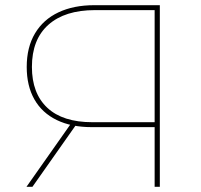

<svg xmlns="http://www.w3.org/2000/svg" viewBox="-20 -720 773 740"><path d="M576 -239 585 -230H333Q255 -230 198.5 -257.5Q142 -285 112.5 -337Q83 -389 83 -462Q83 -538 115 -591.5Q147 -645 205.5 -672.5Q264 -700 343 -700H596V0H576ZM253 -243H276L105 0H82ZM576 -689 585 -681H346Q230 -681 166.5 -624.5Q103 -568 103 -462Q103 -360 162.5 -304.5Q222 -249 336 -249H585L576 -241Z"/></svg>

Font: iiserrat Thin
Style: Regular
Weight: 100
Designer: Akira Ohta
Foundry: Akira Ohta
Version: Version 1.200;Glyphs 3.3.1 (3343)